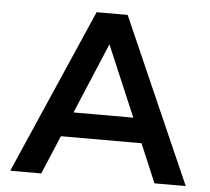

<svg xmlns="http://www.w3.org/2000/svg" viewBox="-49 -700 824 752"><g transform="rotate(5 363.5 -324.0)"><path d="M18 0 301 -648H423L708 0H585L521 -152H204L140 0ZM245 -249H480L362 -527Z"/></g></svg>

Font: Syne SemiBold
Style: Regular
Weight: 600
Designer: Lucas Descroix
Foundry: Bonjour Monde
Version: Version 2.200; ttfautohint (v1.8.4)